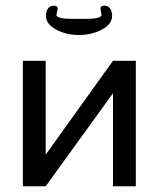

<svg xmlns="http://www.w3.org/2000/svg" viewBox="-20 -653 555 673"><path d="M60.1 0ZM182.1 -622.1 177.7 -601.1Q177.7 -586.9 231.9 -586.9H281.7Q335.9 -586.9 335.9 -601.1L332 -622.1Q332 -633.3 345.2 -633.3Q358.4 -633.3 365.7 -623.3Q373 -613.3 373 -597.2Q373 -568.8 337.6 -549.6Q302.2 -530.3 256.8 -530.3Q211.4 -530.3 176.3 -549.6Q141.1 -568.8 141.1 -597.2Q141.1 -613.3 148.4 -623.3Q155.8 -633.3 168.9 -633.3Q182.1 -633.3 182.1 -622.1ZM60.1 -439.9H140.1V-110.8L376 -439.9H456.1V0H376V-326.2L140.1 0H60.1Z"/></svg>

Font: Pfennig
Style: Medium
Weight: 500
Version: Version 20120410 ; ttfautohint (v0.8)